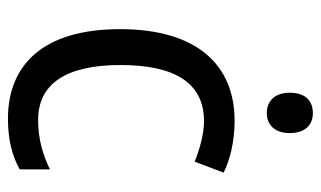

<svg xmlns="http://www.w3.org/2000/svg" viewBox="-178 -600 788 471"><g transform="rotate(90 215.5 -364.0)"><path d="M257 -738C227 -738 207 -720 207 -681C207 -644 228 -625 257 -625C285 -625 306 -644 306 -681C306 -719 286 -738 257 -738ZM271 10C321 10 362 0 395 -19V-93C360 -76 321 -64 274 -64C184 -64 139 -134 139 -266C139 -401 184 -471 277 -471C308 -471 347 -460 376 -448L403 -519C372 -535 325 -546 276 -546C140 -546 51 -455 51 -265C51 -78 137 10 271 10Z"/></g></svg>

Font: Noto Sans Lao Looped SemiCondensed
Style: Regular
Weight: 400
Width: 4
Designer: Mark Frömberg, Ben Mitchell
Foundry: The Fontpad Ltd
Version: Version 1.002